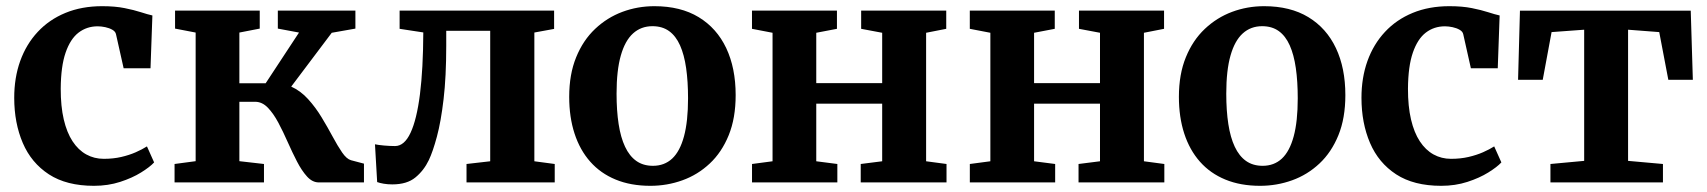

<svg xmlns="http://www.w3.org/2000/svg" viewBox="-20 -590 5520 621"><path d="M26 -273.2Q25.9 -338.5 45.4 -392.8Q64.9 -447 102 -486.8Q139 -526.6 191.7 -548.3Q244.4 -570 310.5 -570Q352.2 -570 382.9 -563.8Q413.6 -557.7 435.7 -550.5Q457.8 -543.3 472.9 -540L466.8 -369.1H379.9L355.2 -479.2Q353.4 -488 343.6 -493.6Q333.8 -499.3 320.7 -502.1Q307.7 -504.9 296 -504.9Q260.8 -504.9 234.1 -484.5Q207.5 -464.1 192.2 -419.8Q176.9 -375.6 176.4 -303.1Q176.3 -246.4 186.2 -203.8Q196.2 -161.1 214.7 -133Q233.2 -104.8 259 -90.5Q284.8 -76.3 315.5 -76.3Q346.4 -76.3 372.2 -82.3Q398 -88.3 419 -97.5Q439.9 -106.7 455.3 -116.5L478.5 -64.7Q464.7 -49.8 436.2 -32.1Q407.7 -14.4 368.6 -1.7Q329.5 11 283.8 11Q195.2 11 138.2 -26.1Q81.2 -63.3 53.7 -127.6Q26.1 -192 26 -273.2Z M544.6 0V-59.6L612.8 -68.7V-484.7L546.2 -497.5V-555.7H820.1V-497.5L754.2 -484.7V-320.6H839.2L947.1 -484.7L878.6 -497.5V-555.7H1129.5V-497.5L1053 -484L921.9 -309.9Q952.3 -296.2 976.5 -269.4Q1000.8 -242.7 1020.2 -210.5Q1039.7 -178.3 1055.9 -148.1Q1072.1 -117.9 1086.6 -96.8Q1101.1 -75.8 1115.2 -71.8L1157.2 -60.7V0H1011.1Q990.5 0 973.2 -18.9Q956 -37.8 940.7 -67.4Q925.4 -97 910.6 -130.4Q895.9 -163.9 880.1 -193.5Q864.3 -223.1 846 -242Q827.7 -260.8 805.2 -260.8H754.2V-68.7L833.8 -59.6V0Z M1248.9 6.4Q1233.8 6.4 1221.1 4.2Q1208.5 2 1199.9 -1.1L1192.8 -123.3Q1203.3 -121 1222.3 -119.3Q1241.3 -117.6 1257.7 -117.6Q1287.8 -117.6 1307.8 -160.4Q1327.9 -203.2 1338.3 -285.2Q1348.6 -367.1 1349.1 -485.1L1272.5 -496.8V-555.7H1772.2V-496.5L1708.3 -484.8V-68.4L1774.2 -59.6V0H1488.9V-59.6L1565.5 -68.4V-490.4H1423.3V-442.1Q1423.3 -341.9 1414.7 -269.2Q1406.2 -196.5 1393.1 -148.1Q1380.1 -99.6 1367 -72.2Q1350.9 -38.5 1323.6 -16.1Q1296.4 6.4 1248.9 6.4Z M1821 -276.7Q1821 -349.9 1843.5 -404.8Q1865.9 -459.8 1904.8 -496.5Q1943.6 -533.2 1992.9 -551.6Q2042.3 -570 2096.5 -570Q2181.3 -570 2239.8 -534.5Q2298.4 -498.9 2328.9 -434.4Q2359.4 -369.9 2359.4 -282.3Q2359.4 -207.8 2336.9 -152.6Q2314.4 -97.4 2275.6 -61.1Q2236.8 -24.7 2187.3 -6.9Q2137.7 11 2083.6 11Q2020.2 11 1971.3 -9.2Q1922.4 -29.3 1889 -67.1Q1855.6 -104.9 1838.3 -158Q1821 -211.1 1821 -276.7ZM2091.8 -53.7Q2128.9 -53.7 2154.1 -77.1Q2179.2 -100.6 2192.3 -149Q2205.4 -197.4 2205.4 -272Q2205.4 -326.6 2199.2 -369.8Q2193 -413 2179.5 -443.3Q2166 -473.6 2144 -489.5Q2122 -505.3 2090.3 -505.3Q2053.4 -505.3 2027.5 -481.9Q2001.5 -458.4 1987.9 -410.2Q1974.2 -362.1 1974.2 -287Q1974.2 -231.9 1980.9 -188.7Q1987.5 -145.5 2001.7 -115.4Q2015.8 -85.3 2038 -69.5Q2060.3 -53.7 2091.8 -53.7Z M2412.3 0V-59.6L2478.7 -68.4V-484L2412.2 -496.8V-555.7H2687V-496.8L2620.1 -484V-321.2H2833.3V-484L2765.3 -496.8V-555.7H3040.5V-496.8L2975.4 -484V-68.4L3041.4 -59.6V0H2763.9V-59.6L2833.3 -68.4V-254.8H2620.1V-68.4L2688.3 -59.6V0Z M3116.8 0V-59.6L3183.2 -68.4V-484L3116.7 -496.8V-555.7H3391.5V-496.8L3324.6 -484V-321.2H3537.8V-484L3469.8 -496.8V-555.7H3745V-496.8L3679.9 -484V-68.4L3745.9 -59.6V0H3468.4V-59.6L3537.8 -68.4V-254.8H3324.6V-68.4L3392.8 -59.6V0Z M3793 -276.7Q3793 -349.9 3815.5 -404.8Q3837.9 -459.8 3876.8 -496.5Q3915.6 -533.2 3964.9 -551.6Q4014.3 -570 4068.5 -570Q4153.3 -570 4211.8 -534.5Q4270.4 -498.9 4300.9 -434.4Q4331.4 -369.9 4331.4 -282.3Q4331.4 -207.8 4308.9 -152.6Q4286.4 -97.4 4247.6 -61.1Q4208.8 -24.7 4159.3 -6.9Q4109.7 11 4055.6 11Q3992.2 11 3943.3 -9.2Q3894.4 -29.3 3861 -67.1Q3827.6 -104.9 3810.3 -158Q3793 -211.1 3793 -276.7ZM4063.8 -53.7Q4100.9 -53.7 4126.1 -77.1Q4151.2 -100.6 4164.3 -149Q4177.4 -197.4 4177.4 -272Q4177.4 -326.6 4171.2 -369.8Q4165 -413 4151.5 -443.3Q4138 -473.6 4116 -489.5Q4094 -505.3 4062.3 -505.3Q4025.4 -505.3 3999.5 -481.9Q3973.5 -458.4 3959.9 -410.2Q3946.2 -362.1 3946.2 -287Q3946.2 -231.9 3952.9 -188.7Q3959.5 -145.5 3973.7 -115.4Q3987.8 -85.3 4010 -69.5Q4032.3 -53.7 4063.8 -53.7Z M4383.5 -273.2Q4383.4 -338.5 4402.9 -392.8Q4422.4 -447 4459.5 -486.8Q4496.5 -526.6 4549.2 -548.3Q4601.9 -570 4668 -570Q4709.7 -570 4740.4 -563.8Q4771.1 -557.7 4793.2 -550.5Q4815.3 -543.3 4830.4 -540L4824.3 -369.1H4737.4L4712.7 -479.2Q4710.9 -488 4701.1 -493.6Q4691.3 -499.3 4678.2 -502.1Q4665.2 -504.9 4653.5 -504.9Q4618.3 -504.9 4591.6 -484.5Q4565 -464.1 4549.7 -419.8Q4534.4 -375.6 4533.9 -303.1Q4533.8 -246.4 4543.7 -203.8Q4553.7 -161.1 4572.2 -133Q4590.7 -104.8 4616.5 -90.5Q4642.3 -76.3 4673 -76.3Q4703.9 -76.3 4729.7 -82.3Q4755.5 -88.3 4776.5 -97.5Q4797.4 -106.7 4812.8 -116.5L4836 -64.7Q4822.2 -49.8 4793.7 -32.1Q4765.2 -14.4 4726.1 -1.7Q4687 11 4641.3 11Q4552.7 11 4495.7 -26.1Q4438.7 -63.3 4411.2 -127.6Q4383.6 -192 4383.5 -273.2Z M4994.7 0V-59.6L5103.8 -69.7V-493.9L4998.4 -486.2L4969.8 -331.9H4890L4896.1 -555.4H5448.5L5455.3 -331.9H5376L5346.6 -486.2L5245.8 -493.9V-69.7L5358.6 -59.6V0Z"/></svg>

Font: Merriweather 7pt Light
Style: Regular
Weight: 300
Designer: Eben Sorkin
Foundry: Eben Sorkin
Version: Version 2.200;gftools[0.9.31]